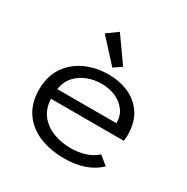

<svg xmlns="http://www.w3.org/2000/svg" viewBox="-158 -819 942 966"><g transform="rotate(30 312.5 -336.0)"><path d="M341 10Q257 10 193.5 -17.5Q130 -45 94.5 -98Q59 -151 59 -227Q59 -305 95 -358.5Q131 -412 191.5 -440Q252 -468 325 -468Q390 -468 443 -444.5Q496 -421 528 -372.5Q560 -324 560 -250Q560 -242 559 -233.5Q558 -225 557 -217H134Q137 -158 167.5 -121.5Q198 -85 245 -68Q292 -51 343 -51Q387 -51 425.5 -63Q464 -75 493 -101L543 -60Q470 10 341 10ZM137 -275H481Q481 -318 458.5 -348Q436 -378 399.5 -394Q363 -410 318 -410Q279 -410 240.5 -396.5Q202 -383 173.5 -353Q145 -323 137 -275ZM323 -507 204 -637 266 -682 368 -538Z"/></g></svg>

Font: Inconsolata Expanded Thin
Style: Regular
Weight: 100
Width: 7
Monospace: yes
Designer: Raph Levien, Cyreal, Brenton Simpson
Foundry: Raph Levien, Cyreal, Google
Version: Version 3.100; ttfautohint (v1.8.4.7-5d5b)